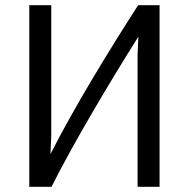

<svg xmlns="http://www.w3.org/2000/svg" viewBox="-20 -712 722 734"><path d="M590 2H506V-505L509 -572C405 -407 261 -166 177 2H92V-692H176V-194L173 -123C261 -297 397 -520 508 -692H590Z"/></svg>

Font: Repo Regular
Style: Regular
Weight: 400
Designer: Stefan Peev
Foundry: Context Ltd
Version: Version 1.502